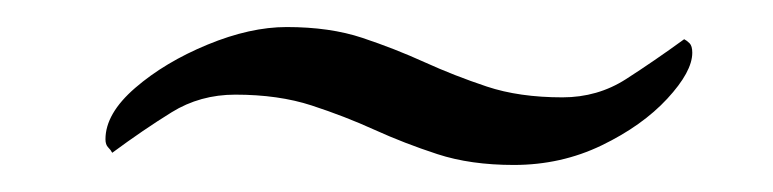

<svg xmlns="http://www.w3.org/2000/svg" viewBox="-20 -366 572 142"><path d="M192 -346Q224 -346 248 -338Q272 -330 294 -320Q316 -310 340 -302Q364 -294 396 -294Q422 -294 443 -307.5Q464 -321 486 -337Q488 -336 490 -334Q492 -332 492 -327Q492 -313 473.5 -293Q455 -273 425 -258.5Q395 -244 360 -244Q328 -244 303.5 -252Q279 -260 257 -270Q235 -280 210.5 -288Q186 -296 154 -296Q128 -296 107 -283Q86 -270 63 -253Q62 -255 60 -257Q58 -259 58 -263Q58 -282 80 -301Q102 -320 133.5 -333Q165 -346 192 -346Z"/></svg>

Font: Amiri
Style: Italic
Weight: 400
Italic angle: 10°
Designer: Khaled Hosny
Version: Version 0.113